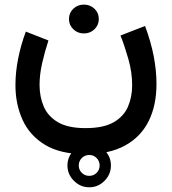

<svg xmlns="http://www.w3.org/2000/svg" viewBox="-20 -437 728 813"><path d="M265.6 263.7Q265.6 226.1 293 199Q320.3 171.9 357.9 171.9Q395.5 171.9 422.6 199Q449.7 226.1 449.7 263.7Q449.7 301.3 422.6 328.6Q395.5 356 357.9 356Q320.3 356 293 328.6Q265.6 301.3 265.6 263.7ZM313.5 263.7Q313.5 282.2 326.4 294.9Q339.4 307.6 357.9 307.6Q376.5 307.6 389.2 294.9Q401.9 282.2 401.9 263.7Q401.9 245.1 389.2 232.2Q376.5 219.2 357.9 219.2Q339.4 219.2 326.4 232.2Q313.5 245.1 313.5 263.7ZM272 -356.4Q272 -382.3 290.3 -399.9Q308.6 -417.5 335.4 -417.5Q361.8 -417.5 380.1 -399.9Q398.4 -382.3 398.4 -356.4Q398.4 -331.1 380.1 -313.2Q361.8 -295.4 335.4 -295.4Q308.6 -295.4 290.3 -313.2Q272 -331.1 272 -356.4ZM341.8 105.5Q418.5 105.5 461.4 80.6Q504.4 55.7 522 14.4Q539.6 -26.9 539.6 -75.7Q539.6 -131.3 523.4 -187.7Q507.3 -244.1 490.2 -286.6L594.2 -327.1Q619.1 -259.8 630.9 -199.2Q642.6 -138.7 642.6 -80.6Q642.6 8.3 609.9 75Q577.1 141.6 510.5 178.7Q443.8 215.8 341.8 215.8Q236.3 215.8 171.1 176.5Q106 137.2 75.7 70.8Q45.4 4.4 45.4 -76.7Q45.4 -131.3 56.9 -189.2Q68.4 -247.1 89.4 -303.2L185.1 -265.6Q169.4 -217.8 158.4 -169.4Q147.5 -121.1 147.5 -77.6Q147.5 -27.3 165.3 14.2Q183.1 55.7 225.6 80.6Q268.1 105.5 341.8 105.5Z"/></svg>

Font: Vazirmatn RD FD Medium
Style: Regular
Weight: 500
Designer: Saber Rastikerdar
Foundry: Saber Rastikerdar
Version: Version 33.003